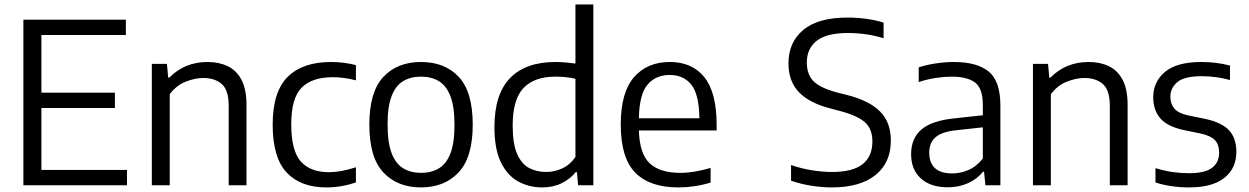

<svg xmlns="http://www.w3.org/2000/svg" viewBox="-20 -828 5580 858"><path d="M84.5 0V-740H542.5V-671.5H165V-414H493.5V-345.5H165V-68.5H547.5V0Z M658.5 0V-542.5H726L731.5 -481.5H737Q805.5 -551 907.5 -551Q958.5 -551 997.8 -532.2Q1037 -513.5 1059.2 -471.2Q1081.5 -429 1081.5 -358.5V0H1002V-355Q1002 -425 971.2 -452.2Q940.5 -479.5 888 -479.5Q852 -479.5 810.2 -463.2Q768.5 -447 738.5 -407V0Z M1438.5 9.5Q1323.5 9.5 1261 -57Q1198.5 -123.5 1198.5 -271Q1198.5 -418.5 1265.8 -484.8Q1333 -551 1459 -551Q1487.5 -551 1516 -547.5Q1544.5 -544 1570.5 -537V-469Q1517 -483 1467.5 -483Q1373.5 -483 1327.5 -435.8Q1281.5 -388.5 1281.5 -273Q1281.5 -154.5 1324.2 -106.5Q1367 -58.5 1450 -58.5Q1476 -58.5 1505.2 -63.8Q1534.5 -69 1570.5 -80.5V-13Q1506.5 9.5 1438.5 9.5Z M1861.5 9.5Q1756.5 9.5 1693.5 -57Q1630.5 -123.5 1630.5 -271Q1630.5 -417.5 1693 -484.2Q1755.5 -551 1861.5 -551Q1967.5 -551 2030 -484.5Q2092.5 -418 2092.5 -271Q2092.5 -124.5 2029.2 -57.5Q1966 9.5 1861.5 9.5ZM1861.5 -55.5Q1907.5 -55.5 1941 -75.5Q1974.5 -95.5 1992.8 -142.2Q2011 -189 2011 -269.5Q2011 -351.5 1992.5 -398.8Q1974 -446 1940.5 -465.8Q1907 -485.5 1861.5 -485.5Q1815.5 -485.5 1782 -465.8Q1748.5 -446 1730.2 -399.2Q1712 -352.5 1712 -272Q1712 -190.5 1730.2 -143.2Q1748.5 -96 1782 -75.8Q1815.5 -55.5 1861.5 -55.5Z M2403 9.5Q2344 9.5 2295.5 -17.2Q2247 -44 2218.2 -103Q2189.5 -162 2189.5 -260Q2189.5 -407 2259.2 -479Q2329 -551 2463 -551Q2486 -551 2509 -548.8Q2532 -546.5 2551.5 -544V-808H2631.5V0H2563.5L2558 -58.5H2552.5Q2528.5 -28.5 2490.2 -9.5Q2452 9.5 2403 9.5ZM2421 -59.5Q2457.5 -59.5 2492.5 -75.5Q2527.5 -91.5 2551.5 -126.5V-476Q2511 -485.5 2462 -485.5Q2367.5 -485.5 2319.2 -434.5Q2271 -383.5 2271 -267.5Q2271 -187 2290.2 -141.8Q2309.5 -96.5 2343.2 -78Q2377 -59.5 2421 -59.5Z M3011 9.5Q2884 9.5 2819 -56.2Q2754 -122 2754 -271.5Q2754 -414.5 2813 -482.8Q2872 -551 2973.5 -551Q3073 -551 3127.8 -482.8Q3182.5 -414.5 3182.5 -269.5V-245H2835Q2838 -140.5 2883.5 -98Q2929 -55.5 3020.5 -55.5Q3079.5 -55.5 3155.5 -77.5V-12Q3116.5 -0.5 3081.2 4.5Q3046 9.5 3011 9.5ZM2972.5 -493Q2910.5 -493 2873.8 -450Q2837 -407 2835 -299.5H3105.5Q3104 -406.5 3069.2 -449.8Q3034.5 -493 2972.5 -493Z M3697.5 9.5Q3653.5 9.5 3605.8 2Q3558 -5.5 3515 -20.5V-90.5Q3561.5 -74.5 3609 -67Q3656.5 -59.5 3698.5 -59.5Q3790.5 -59.5 3834.5 -94.2Q3878.5 -129 3878.5 -195.5Q3878.5 -252 3845 -281.8Q3811.5 -311.5 3732 -332.5L3692 -343Q3597.5 -367 3550.5 -415.8Q3503.5 -464.5 3503.5 -544.5Q3503.5 -639.5 3569.8 -694.5Q3636 -749.5 3767 -749.5Q3809.5 -749.5 3851.8 -743.8Q3894 -738 3928.5 -727V-657Q3890.5 -669 3850.2 -674.8Q3810 -680.5 3769 -680.5Q3674 -680.5 3629.8 -645.8Q3585.5 -611 3585.5 -549Q3585.5 -494.5 3616 -464.5Q3646.5 -434.5 3721.5 -414.5L3762 -404.5Q3864.5 -378.5 3912.8 -329.8Q3961 -281 3961 -200.5Q3961 -100.5 3892 -45.5Q3823 9.5 3697.5 9.5Z M4215.5 9Q4139 9 4095.2 -30.5Q4051.5 -70 4051.5 -139Q4051.5 -210 4098.2 -249.8Q4145 -289.5 4248.5 -299.5L4372 -313V-359Q4372 -433.5 4337 -459.5Q4302 -485.5 4232 -485.5Q4201 -485.5 4162.5 -479.8Q4124 -474 4085.5 -461.5V-527Q4120 -538.5 4162.5 -544.8Q4205 -551 4242.5 -551Q4345.5 -551 4398 -508.5Q4450.5 -466 4450.5 -355.5V0H4383.5L4377.5 -60.5H4372.5Q4346 -27 4304.8 -9Q4263.5 9 4215.5 9ZM4132.5 -146.5Q4132.5 -53 4236 -53Q4271.5 -53 4307.5 -68.2Q4343.5 -83.5 4372 -119.5V-259L4253.5 -246Q4189 -239.5 4160.8 -214.8Q4132.5 -190 4132.5 -146.5Z M4596 0V-542.5H4663.5L4669 -481.5H4674.5Q4743 -551 4845 -551Q4896 -551 4935.2 -532.2Q4974.5 -513.5 4996.8 -471.2Q5019 -429 5019 -358.5V0H4939.5V-355Q4939.5 -425 4908.8 -452.2Q4878 -479.5 4825.5 -479.5Q4789.5 -479.5 4747.8 -463.2Q4706 -447 4676 -407V0Z M5294 9.5Q5212 9.5 5143.5 -12.5V-76.5Q5183.5 -64.5 5220 -59.2Q5256.5 -54 5294 -54Q5364.5 -54 5396.2 -78Q5428 -102 5428 -145.5Q5428 -182.5 5408.8 -202.2Q5389.5 -222 5344.5 -231.5L5271 -246.5Q5197 -262.5 5165.2 -299Q5133.5 -335.5 5133.5 -394Q5133.5 -462.5 5186.2 -506.8Q5239 -551 5348.5 -551Q5416 -551 5476.5 -535V-470.5Q5414.5 -487.5 5350 -487.5Q5272.5 -487.5 5241.2 -461Q5210 -434.5 5210 -396Q5210 -364 5228 -342.8Q5246 -321.5 5291 -312L5364.5 -297Q5439.5 -281 5472.2 -245.8Q5505 -210.5 5505 -149.5Q5505 -75.5 5451.2 -33Q5397.5 9.5 5294 9.5Z"/></svg>

Font: Encode Sans
Style: Regular
Weight: 400
Designer: Multiple Designers
Foundry: Impallari Type
Version: Version 3.002; ttfautohint (v1.8.3) -l 8 -r 50 -G 200 -x 14 